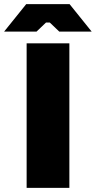

<svg xmlns="http://www.w3.org/2000/svg" viewBox="-68 -910 464 930"><path d="M-48 -757H109L155 -801H173L219 -757H376L269 -890H59ZM61 0H268V-700H61Z"/></svg>

Font: Fixel Display Black
Style: Regular
Weight: 900
Designer: AlfaBravo + MacPaw
Foundry: Kyrylo Tkachov, Marchela Mozhyna, Serhii Makarenko, Maria Weinstein, Zakhar Kryvoshyya
Version: Version 1.211